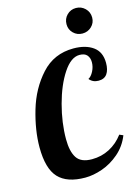

<svg xmlns="http://www.w3.org/2000/svg" viewBox="-144 -1057 824 1150"><g transform="rotate(-15 267.5 -482.0)"><path d="M366 -900Q366 -934 389 -957Q412 -980 445 -980Q478 -980 501.5 -957Q525 -934 525 -900Q525 -867 501.5 -844.5Q478 -822 445 -822Q412 -822 389 -844.5Q366 -867 366 -900ZM19 -230Q19 -335 54.5 -456Q90 -577 168.5 -663.5Q247 -750 368 -750Q443 -750 489 -717Q535 -684 535 -616Q535 -573 518 -548.5Q501 -524 465 -524Q429 -524 408 -550Q426 -559 440 -586Q454 -613 454 -642Q454 -669 439.5 -686Q425 -703 393 -703Q340 -703 292 -630.5Q244 -558 214.5 -448Q185 -338 185 -236Q185 -160 211 -120Q237 -80 305 -80Q364 -80 414 -106Q464 -132 500 -180L523 -170Q498 -107 449 -65Q400 -23 344 -3.5Q288 16 238 16Q125 16 72 -41Q19 -98 19 -230Z"/></g></svg>

Font: Lobster
Style: Regular
Weight: 400
Designer: Impallari Type
Foundry: Impallari Type
Version: Version 2.100